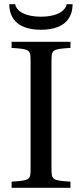

<svg xmlns="http://www.w3.org/2000/svg" viewBox="-20 -890 389 910"><path d="M24 -870C24 -814 53 -749 174 -749C295 -749 324 -814 324 -870H296C294 -851 268 -811 174 -811C80 -811 54 -851 52 -870ZM35 0H314V-29C227 -35 224 -37 224 -93V-599C224 -655 227 -657 314 -663V-692H35V-663C123 -657 125 -655 125 -599V-93C125 -37 123 -35 35 -29Z"/></svg>

Font: Lingua Franca
Style: Regular
Weight: 400
Version: Version 1.19